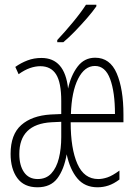

<svg xmlns="http://www.w3.org/2000/svg" viewBox="-20 -785 570 815"><path d="M139 10Q82 10 53.5 -29Q25 -68 25 -132Q25 -214 70 -254Q115 -294 195 -299L240 -301V-356Q240 -435 218 -469.5Q196 -504 151 -504Q130 -504 107 -496Q84 -488 59 -470L45 -501Q69 -518 96.5 -528.5Q124 -539 156 -539Q255 -539 269 -409Q281 -465 309.5 -502.5Q338 -540 384 -540Q447 -540 475.5 -473.5Q504 -407 504 -299V-266H280Q280 -154 308.5 -89.5Q337 -25 397 -25Q415 -25 436 -32Q457 -39 487 -61V-23Q463 -5 440.5 2.5Q418 10 394 10Q340 10 308.5 -27.5Q277 -65 263 -130Q252 -66 223.5 -28Q195 10 139 10ZM468 -301Q468 -394 447.5 -449.5Q427 -505 383 -505Q339 -505 311.5 -450.5Q284 -396 281 -301ZM140 -25Q176 -25 198 -49Q220 -73 230 -113.5Q240 -154 240 -203V-268L198 -266Q62 -258 62 -131Q62 -83 82 -54Q102 -25 140 -25ZM223 -615Q255 -649 289 -690Q323 -731 345 -765H389V-758Q373 -735 349 -707.5Q325 -680 299 -653Q273 -626 249 -606H223Z"/></svg>

Font: Noto Sans Mono Condensed ExtraLight
Style: Regular
Weight: 200
Width: 3
Designer: Monotype Design Team
Foundry: Monotype Imaging Inc.
Version: Version 2.014; ttfautohint (v1.8.4.7-5d5b)